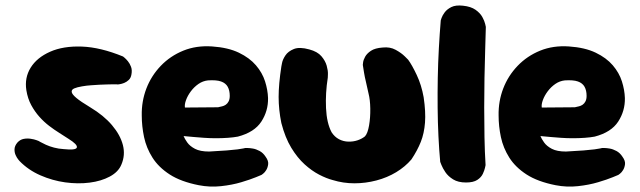

<svg xmlns="http://www.w3.org/2000/svg" viewBox="-20 -671 2357 707"><path d="M214 -122Q260 -117 263 -128Q266 -139 232 -160Q217 -170 198.5 -181.5Q180 -193 161 -207.5Q142 -222 125 -241Q108 -260 95 -284Q82 -308 77 -339Q70 -385 93 -422Q116 -459 164.5 -480.5Q213 -502 281.5 -499.5Q350 -497 433 -463Q433 -463 438.5 -458.5Q444 -454 451 -445.5Q458 -437 462.5 -425Q467 -413 464 -397Q462 -384 454 -376.5Q446 -369 437 -365.5Q428 -362 421 -361Q414 -360 414 -360Q414 -360 409 -360.5Q404 -361 394.5 -360.5Q385 -360 372.5 -360Q360 -360 345.5 -359Q331 -358 315 -357Q299 -356 282 -353Q264 -350 253.5 -345.5Q243 -341 244 -332.5Q245 -324 261 -310.5Q277 -297 312 -276Q362 -246 392.5 -210Q423 -174 432.5 -137Q442 -100 427 -65Q416 -38 384.5 -21Q353 -4 310 1.5Q267 7 220 0.5Q173 -6 128.5 -25.5Q84 -45 52 -78Q52 -78 47 -84Q42 -90 37.5 -100Q33 -110 33.5 -122Q34 -134 44 -146Q54 -157 67 -159.5Q80 -162 93 -160Q106 -158 114 -155Q122 -152 122 -152Q122 -152 129 -148Q136 -144 149 -138Q162 -132 179 -127.5Q196 -123 214 -122Z M712 11Q646 -2 605 -28.5Q564 -55 541.5 -90.5Q519 -126 510.5 -166Q502 -206 502 -246Q501 -298 519 -345Q537 -392 572 -428.5Q607 -465 655 -484.5Q703 -504 761 -500Q820 -496 859.5 -477Q899 -458 922.5 -430.5Q946 -403 956 -371.5Q966 -340 967 -310Q968 -263 942.5 -223.5Q917 -184 856 -168Q840 -165 819 -163.5Q798 -162 775.5 -162Q753 -162 732 -163.5Q711 -165 694 -166.5Q677 -168 666.5 -169Q656 -170 656 -170Q660 -160 669.5 -146.5Q679 -133 698 -123Q717 -113 750 -113Q789 -115 814.5 -117Q840 -119 855 -121Q870 -123 876.5 -124.5Q883 -126 883 -126Q883 -126 891 -126Q899 -126 911 -124Q923 -122 936 -115Q949 -108 958 -94Q969 -79 967.5 -66.5Q966 -54 960.5 -45Q955 -36 949 -31.5Q943 -27 943 -27Q943 -27 922.5 -18.5Q902 -10 868.5 0Q835 10 794 14.5Q753 19 712 11ZM661 -275 783 -276Q783 -276 787 -277Q791 -278 798 -279.5Q805 -281 811.5 -285.5Q818 -290 822 -298Q826 -306 826 -318Q826 -338 818.5 -351.5Q811 -365 794 -371Q777 -377 746 -375Q727 -373 711 -362Q695 -351 683 -335Q671 -319 665 -302.5Q659 -286 661 -275Z M1205 -8Q1182 -14 1155 -28Q1128 -42 1101.5 -66Q1075 -90 1052.5 -127Q1030 -164 1016 -218Q1006 -267 1006 -314Q1006 -361 1016 -426Q1016 -426 1018.5 -439Q1021 -452 1031 -467Q1041 -482 1062 -490.5Q1083 -499 1119 -489Q1149 -481 1163.5 -464Q1178 -447 1183 -429Q1188 -411 1187.5 -398Q1187 -385 1187 -385Q1178 -328 1180.5 -273Q1183 -218 1201 -184Q1212 -167 1228 -158.5Q1244 -150 1262.5 -149.5Q1281 -149 1297 -154.5Q1313 -160 1324 -169Q1334 -180 1339 -209Q1344 -238 1343.5 -271Q1343 -304 1337 -327Q1332 -351 1327.5 -369.5Q1323 -388 1320.5 -403.5Q1318 -419 1316 -432Q1316 -432 1317 -441Q1318 -450 1324.5 -462Q1331 -474 1346 -484Q1361 -494 1389 -496Q1416 -499 1437 -487.5Q1458 -476 1470.5 -463.5Q1483 -451 1483 -451Q1497 -432 1514.5 -395Q1532 -358 1540 -313Q1548 -259 1545 -219.5Q1542 -180 1529.5 -148.5Q1517 -117 1495 -84Q1472 -57 1439 -37Q1406 -17 1366 -6.5Q1326 4 1285 4Q1244 4 1205 -8Z M1696 1Q1667 1 1648.5 -10.5Q1630 -22 1620 -37Q1610 -52 1605.5 -63.5Q1601 -75 1601 -75Q1597 -118 1594.5 -169Q1592 -220 1591.5 -274.5Q1591 -329 1592 -384Q1593 -439 1596 -493Q1599 -547 1603 -596Q1603 -596 1606 -605Q1609 -614 1617.5 -625.5Q1626 -637 1642 -645Q1658 -653 1685 -650Q1714 -647 1731 -635Q1748 -623 1756 -608.5Q1764 -594 1766.5 -583Q1769 -572 1769 -572Q1768 -533 1766.5 -485Q1765 -437 1764 -384Q1763 -331 1763 -275.5Q1763 -220 1764 -166Q1765 -112 1768 -63Q1768 -63 1766 -53.5Q1764 -44 1758 -31Q1752 -18 1737.5 -8.5Q1723 1 1696 1Z M2026 11Q1960 -2 1919 -28.5Q1878 -55 1855.5 -90.5Q1833 -126 1824.5 -166Q1816 -206 1816 -246Q1815 -298 1833 -345Q1851 -392 1886 -428.5Q1921 -465 1969 -484.5Q2017 -504 2075 -500Q2134 -496 2173.5 -477Q2213 -458 2236.5 -430.5Q2260 -403 2270 -371.5Q2280 -340 2281 -310Q2282 -263 2256.5 -223.5Q2231 -184 2170 -168Q2154 -165 2133 -163.5Q2112 -162 2089.5 -162Q2067 -162 2046 -163.5Q2025 -165 2008 -166.5Q1991 -168 1980.5 -169Q1970 -170 1970 -170Q1974 -160 1983.5 -146.5Q1993 -133 2012 -123Q2031 -113 2064 -113Q2103 -115 2128.5 -117Q2154 -119 2169 -121Q2184 -123 2190.5 -124.5Q2197 -126 2197 -126Q2197 -126 2205 -126Q2213 -126 2225 -124Q2237 -122 2250 -115Q2263 -108 2272 -94Q2283 -79 2281.5 -66.5Q2280 -54 2274.5 -45Q2269 -36 2263 -31.5Q2257 -27 2257 -27Q2257 -27 2236.5 -18.5Q2216 -10 2182.5 0Q2149 10 2108 14.5Q2067 19 2026 11ZM1975 -275 2097 -276Q2097 -276 2101 -277Q2105 -278 2112 -279.5Q2119 -281 2125.5 -285.5Q2132 -290 2136 -298Q2140 -306 2140 -318Q2140 -338 2132.5 -351.5Q2125 -365 2108 -371Q2091 -377 2060 -375Q2041 -373 2025 -362Q2009 -351 1997 -335Q1985 -319 1979 -302.5Q1973 -286 1975 -275Z"/></svg>

Font: Sour Gummy Black ExtraBold
Style: Regular
Weight: 800
Version: Version 1.000